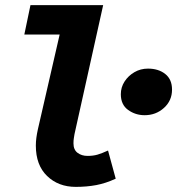

<svg xmlns="http://www.w3.org/2000/svg" viewBox="-20 -718 692 750"><path d="M276 12Q208 12 164 -30.5Q120 -73 120 -149Q120 -164 122 -179.5Q124 -195 128 -213L213 -583H75L99 -698H383L271 -194Q270 -187 268.5 -178.5Q267 -170 267 -158Q267 -133 283 -121Q299 -109 322 -109Q344 -109 361 -114Q378 -119 402 -130L432 -20Q393 -2 356 5Q319 12 276 12ZM545 -268Q509 -268 480.5 -288.5Q452 -309 452 -350Q452 -377 466.5 -399.5Q481 -422 505 -436Q529 -450 558 -450Q599 -450 625.5 -429Q652 -408 652 -368Q652 -325 620.5 -296.5Q589 -268 545 -268Z"/></svg>

Font: Source Code Pro ExtraLight ExtraBold
Style: Italic
Weight: 800
Italic angle: -11°
Monospace: yes
Version: Version 1.016;hotconv 1.0.116;makeotfexe 2.5.65601